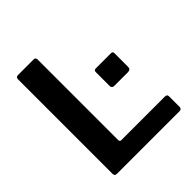

<svg xmlns="http://www.w3.org/2000/svg" viewBox="-200 -880 1019 1019"><g transform="rotate(-45 309.5 -371.0)"><path d="M79 -725Q79 -742 94 -742H213Q227 -742 227 -726V-122Q227 -110 238 -110H566Q582 -110 582 -96V-15Q582 -9 578 -4.5Q574 0 565 0H98Q87 0 83 -4.5Q79 -9 79 -18V-725ZM539 -359Q539 -340 517 -340H416Q398 -340 398 -357V-460Q398 -475 411 -475H527Q539 -475 539 -462Z"/></g></svg>

Font: Libre Franklin Thin SemiBold
Style: Regular
Weight: 600
Version: Version 3.000